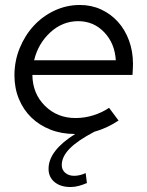

<svg xmlns="http://www.w3.org/2000/svg" viewBox="-20 -529 592 771"><path d="M359 0Q292 35 260 67.5Q228 100 228 134Q228 153 242 165Q256 177 278 177Q289 177 301.5 174Q314 171 324 166L329 206Q313 213 296.5 217.5Q280 222 263 222Q223 222 199 202Q175 182 175 149Q175 112 202 77Q229 42 282 9H280Q227 9 182.5 -8.5Q138 -26 106 -57Q74 -88 56 -131.5Q38 -175 38 -226Q38 -284 59 -335.5Q80 -387 115.5 -425.5Q151 -464 199 -486.5Q247 -509 301 -509Q347 -509 386 -491Q425 -473 453.5 -441.5Q482 -410 498 -366.5Q514 -323 514 -273Q514 -263 513.5 -253.5Q513 -244 512 -228H110Q111 -153 160.5 -104Q210 -55 283 -55Q320 -55 355 -66Q390 -77 418 -96L456 -45Q432 -29 408 -18Q384 -7 359 0ZM294 -444Q231 -444 182 -399Q133 -354 117 -287H445Q441 -355 398.5 -399.5Q356 -444 294 -444Z"/></svg>

Font: Red Hat Display
Style: Italic
Weight: 400
Italic angle: -12°
Designer: Pentagram / MCKL
Foundry: Pentagram / MCKL
Version: Version 1.003; Red Hat Display Italic